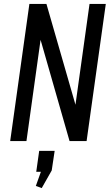

<svg xmlns="http://www.w3.org/2000/svg" viewBox="-20 -720 570 980"><path d="M520 -700 422 0H335L175 -559H193L115 0H32L130 -700H217L378 -141H359L437 -700ZM259 50 244 150 193 240 163 229 209 100 239 157H165L180 50Z"/></svg>

Font: Pathway Extreme Condensed
Style: Italic
Weight: 400
Width: 3
Italic angle: -8°
Version: Version 1.001;gftools[0.9.26]